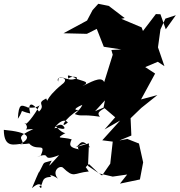

<svg xmlns="http://www.w3.org/2000/svg" viewBox="-36 -934 945 1010"><path d="M509 -369 570 -317 514 -253 596 -300 502 -196 557 -189 544 -73 501 -11 427 -61 432 -180 361 -159C385 -168 389 -217 437 -156C428 -199 351 -162 381 -148C330 -158 326 -169 341 -201C290 -216 248 -200 308 -234C282 -235 249 -283 236 -289C227 -219 278 -314 304 -261C295 -241 239 -292 228 -224C271 -305 306 -308 321 -290C275 -250 301 -310 378 -356C323 -350 414 -400 452 -392C361 -408 438 -403 357 -334C397 -319 388 -335 490 -320C464 -348 510 -357 530 -377L464 -349L516 -406ZM784 -860 716 -771 709 -790 602 -835 620 -839 536 -903 481 -914 451 -881 422 -826 298 -759 421 -756 473 -782 510 -688 602 -674 550 -671 557 -646 512 -502C497 -538 434 -497 397 -481C443 -504 401 -506 367 -519C380 -534 321 -539 312 -503C345 -526 286 -555 365 -522C317 -496 271 -559 270 -505C252 -541 342 -527 290 -490C191 -409 221 -388 207 -416C149 -388 209 -385 169 -347C139 -394 106 -402 123 -337C55 -351 97 -366 58 -309C62 -395 79 -379 104 -372C103 -367 155 -362 173 -381C148 -330 91 -259 95 -288C130 -243 61 -253 139 -255C39 -210 86 -207 83 -178C42 -176 -15 -150 -16 -251C114 -239 136 -212 70 -175C113 -177 158 -182 108 -192C148 -125 213 -195 178 -115C153 -117 199 -118 159 -108C245 -141 169 -77 275 -118C223 -62 211 -43 236 -89C181 -72 205 -92 168 -25C174 -40 170 -36 132 56C195 -1 187 81 171 45C198 41 171 -4 234 -3C217 -16 238 -16 269 6C236 -31 273 -65 294 -53C355 6 349 -24 431 -32L415 -55L432 -71L484 -22L557 -5L633 -16L595 32L700 10L717 -80L695 -179L634 -203L592 -195L655 -221L651 -312L707 -366L792 -434L706 -411L780 -547L728 -581L794 -609L829 -586L795 -685L808 -779L834 -836L889 -854L836 -780L808 -859Z"/></svg>

Font: Hussar Lance
Style: ExBdObl
Weight: 700
Foundry: Cannot Into Space Fonts, PlusOne Fonts
Version: Version 2.270